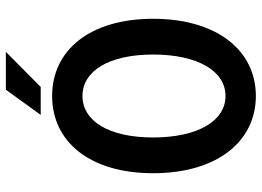

<svg xmlns="http://www.w3.org/2000/svg" viewBox="-136 -724 872 639"><g transform="rotate(-90 299.5 -404.0)"><path d="M300 12C452 12 557 -118 557 -330C557 -541 452 -666 300 -666C148 -666 43 -541 43 -330C43 -118 148 12 300 12ZM300 -89C216 -89 162 -183 162 -330C162 -476 216 -565 300 -565C384 -565 438 -476 438 -330C438 -183 384 -89 300 -89ZM447 -820H321L237 -704H330Z"/></g></svg>

Font: Source Code Pro Semibold
Style: Regular
Weight: 600
Monospace: yes
Designer: Paul D. Hunt
Foundry: Adobe Systems Incorporated
Version: Version 1.017;PS 1.000;hotconv 1.0.70;makeotf.lib2.5.5900